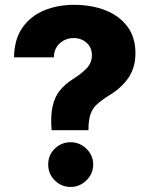

<svg xmlns="http://www.w3.org/2000/svg" viewBox="-20 -757 621 788"><path d="M191.8 -222.7Q187.1 -280.9 195.7 -319.8Q204.2 -358.7 225.3 -385.1Q246.4 -411.6 279.1 -432.2Q315.3 -454.9 336.3 -477.3Q357.2 -499.6 357.2 -530.5Q357.2 -562.1 335.4 -581.5Q313.6 -600.9 282 -600.9Q250.4 -600.9 226 -579.7Q201.7 -558.6 201 -521.7H37.6Q38.7 -596.2 72.3 -643.8Q105.8 -691.4 161.2 -714.3Q216.6 -737.2 283.4 -737.2Q356.5 -737.2 413.5 -714.5Q470.5 -691.8 503.2 -647.5Q535.9 -603.3 535.9 -538.7Q535.9 -481.2 508.7 -440Q481.5 -398.8 431.8 -367.9Q398.8 -347.7 379.3 -330.1Q359.7 -312.5 351.4 -288.2Q343 -263.8 343 -222.7ZM270.2 10.3Q231.9 10.3 204.7 -16.7Q177.6 -43.7 177.9 -82Q177.6 -120 204.7 -146.7Q231.9 -173.3 270.2 -173.3Q306.8 -173.3 334.5 -146.7Q362.2 -120 362.6 -82Q362.2 -43.7 334.5 -16.7Q306.8 10.3 270.2 10.3Z"/></svg>

Font: Inter UI Extra Bold
Style: Regular
Weight: 800
Designer: Rasmus Andersson
Foundry: rsms
Version: 3.2;8d6f07862